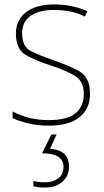

<svg xmlns="http://www.w3.org/2000/svg" viewBox="-20 -558 471 868"><path d="M387 -134Q387 -210 335.5 -237.5Q284 -265 221 -286Q163 -306 121.5 -326Q80 -346 80 -407Q80 -460 118.5 -486.5Q157 -513 224 -513Q306 -513 364 -483L375 -508Q345 -521 306.5 -529.5Q268 -538 224 -538Q144 -538 98 -503Q52 -468 52 -407Q52 -334 98 -308.5Q144 -283 210 -262Q272 -242 315.5 -217Q359 -192 359 -134Q359 -78 322 -46.5Q285 -15 200 -15Q110 -15 37 -54V-24Q64 -11 106.5 -0.5Q149 10 200 10Q293 10 340 -28.5Q387 -67 387 -134ZM292 195Q292 120 206 115L236 50H212L170 135Q267 135 267 196Q267 230 243.5 248Q220 266 184 266Q150 266 131 260V284Q152 290 184 290Q231 290 261.5 264Q292 238 292 195Z"/></svg>

Font: Noto Sans Display Thin
Style: Regular
Weight: 250
Designer: Monotype Design Team
Foundry: Monotype Imaging Inc.
Version: Version 1.900